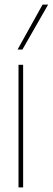

<svg xmlns="http://www.w3.org/2000/svg" viewBox="-20 -810 228 830"><path d="M60 0V-530H80V0ZM56 -596 164 -790H188L77 -596Z"/></svg>

Font: Georama SemiCondensed Thin
Style: Regular
Weight: 100
Width: 4
Designer: Jean-Baptiste Levee
Foundry: Production Type
Version: Version 1.000